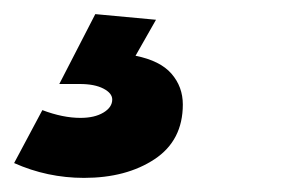

<svg xmlns="http://www.w3.org/2000/svg" viewBox="-51 -28 410 272"><path d="M170 0 141 51Q176 58 192 76.5Q208 95 208 120Q208 171 168 197.5Q128 224 68 224Q16 224 -31 203L9 128Q38 139 63 139Q83 139 95.5 131.5Q108 124 108 113Q108 104 95.5 97.5Q83 91 62 91H33L84 -8Z"/></svg>

Font: Gontserrat Medium
Style: Italic
Weight: 500
Italic angle: -11.3°
Designer: Julieta Ulanovsky
Foundry: Julieta Ulanovsky
Version: Version 6.001